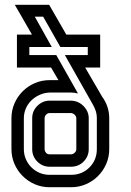

<svg xmlns="http://www.w3.org/2000/svg" viewBox="-20 -785 550 805"><path d="M188 -311Q180 -311 173.5 -304.5Q167 -298 167 -289V-160Q167 -152 172.5 -145Q178 -138 188 -138H278Q286 -138 293 -144.5Q300 -151 300 -160V-289Q300 -297 293.5 -303.5Q287 -310 278 -311ZM278 -363Q309 -362 330.5 -340Q352 -318 352 -289V-160Q352 -129 330.5 -107.5Q309 -86 278 -86H188Q158 -86 136.5 -107.5Q115 -129 115 -160V-289Q115 -320 137 -341.5Q159 -363 188 -363ZM114 -640 42 -765H186L258 -640H400V-502H337L408 -380Q438 -339 438 -289V-160Q438 -127 425.5 -98Q413 -69 391 -47Q369 -25 340 -12.5Q311 0 278 0H188Q155 0 126 -12.5Q97 -25 75 -47Q53 -69 40.5 -98Q28 -127 28 -160V-289Q28 -322 40.5 -351Q53 -380 75 -402Q97 -424 126 -436.5Q155 -449 188 -449H225L194 -502H51V-640ZM348 -554V-588H233L161 -715H126L197 -588H103V-554H216L307 -393Q299 -395 292.5 -396Q286 -397 278 -397H188Q165 -396 145.5 -387Q126 -378 111.5 -364Q97 -350 88.5 -330.5Q80 -311 80 -289V-160Q80 -137 88.5 -117.5Q97 -98 111.5 -83.5Q126 -69 145.5 -60.5Q165 -52 188 -52H278Q324 -52 355 -83Q386 -114 386 -160V-289Q386 -306 381 -321Q376 -336 368 -349L252 -554Z"/></svg>

Font: Aurach Bi
Style: Regular
Weight: 400
Designer: Peter Wiegel
Foundry: Peter Wiegel
Version: Version 1.002